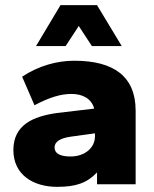

<svg xmlns="http://www.w3.org/2000/svg" viewBox="-20 -716 600 746"><path d="M202 10C275 10 318 -5 357 -46V0H507V-286C507 -419 422 -480 269 -480C202 -480 131 -461 66 -418L114 -307C174 -339 218 -351 258 -351C298 -351 335 -335 346 -294L202 -277C109 -264 32 -231 32 -133C32 -37 109 10 202 10ZM453 -537 357 -696H215L120 -537H235L286 -615L337 -537ZM254 -108C213 -108 192 -120 192 -143C192 -165 213 -179 255 -185L349 -198V-186C349 -143 311 -108 254 -108Z"/></svg>

Font: Celebes ExtraBold
Style: Regular
Weight: 800
Designer: Anugrah Pasau
Foundry: Lafontype
Version: Version 1.000